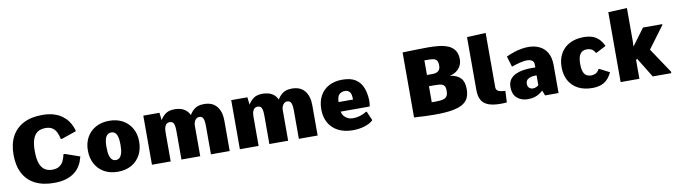

<svg xmlns="http://www.w3.org/2000/svg" viewBox="-36 -1394 7149 2035"><g transform="rotate(-10 3538.0 -376.0)"><path d="M423.3 9.8Q304.2 9.8 220.9 -33Q137.7 -75.7 94.5 -158Q51.3 -240.2 51.3 -358.4Q51.3 -473.1 94.5 -554.2Q137.7 -635.3 220.5 -678.5Q303.2 -721.7 422.4 -721.7Q496.1 -721.7 549.3 -704.6Q602.5 -687.5 638.4 -659.9Q674.3 -632.3 696.5 -600.8Q718.8 -569.3 730.2 -540Q741.7 -510.7 746.1 -490.7L589.4 -436.5H574.2Q565.9 -477.1 550.5 -509.3Q535.2 -541.5 507.1 -560.3Q479 -579.1 432.6 -579.1Q407.2 -579.1 380.4 -571.8Q353.5 -564.5 330.8 -542.2Q308.1 -520 293.9 -476.1Q279.8 -432.1 279.8 -358.4Q279.8 -270 299.3 -220.7Q318.8 -171.4 352.5 -151.4Q386.2 -131.3 428.2 -131.3Q475.6 -131.3 504.6 -149.7Q533.7 -168 549.6 -200Q565.4 -231.9 573.7 -272.9H588.9L745.6 -218.3Q740.7 -197.3 730.2 -168.2Q719.7 -139.2 698.7 -108.2Q677.7 -77.1 642.3 -50.3Q606.9 -23.4 553.5 -6.8Q500 9.8 423.3 9.8Z M1111.3 10.7Q1026.4 10.7 964.4 -24.4Q902.3 -59.6 868.7 -122.1Q835 -184.6 835 -266.6Q835 -346.2 869.1 -407.2Q903.3 -468.3 965.3 -502.9Q1027.3 -537.6 1111.3 -537.6Q1195.3 -537.6 1257.1 -502.9Q1318.8 -468.3 1353 -407.2Q1387.2 -346.2 1387.2 -266.6Q1387.2 -184.6 1353.5 -122.1Q1319.8 -59.6 1258.1 -24.4Q1196.3 10.7 1111.3 10.7ZM1111.3 -115.2Q1133.3 -115.2 1150.1 -129.4Q1167 -143.6 1176.8 -176.5Q1186.5 -209.5 1186.5 -266.6Q1186.5 -322.3 1177.2 -354Q1168 -385.7 1151.1 -398.9Q1134.3 -412.1 1111.3 -412.1Q1077.1 -412.1 1056.4 -381.1Q1035.6 -350.1 1035.6 -266.6Q1035.6 -209 1045.4 -175.8Q1055.2 -142.6 1072.3 -128.9Q1089.4 -115.2 1111.3 -115.2Z M1478 0V-528.3H1651.9L1661.1 -446.8Q1679.7 -481.4 1715.6 -509.5Q1751.5 -537.6 1815.4 -537.6Q1845.2 -537.6 1875.5 -530.3Q1905.8 -522.9 1932.1 -503.2Q1958.5 -483.4 1976.1 -446.3Q1993.7 -480.5 2029.8 -509Q2065.9 -537.6 2132.3 -537.6Q2222.7 -537.6 2268.8 -480.7Q2314.9 -423.8 2314.9 -326.7V0H2112.8V-302.2Q2112.8 -350.6 2105.7 -374Q2098.6 -397.5 2086.2 -404.8Q2073.7 -412.1 2057.1 -412.1Q2039.6 -412.1 2026.1 -400.1Q2012.7 -388.2 2005.1 -369.9Q1997.6 -351.6 1997.6 -332V0H1795.4V-305.2Q1795.4 -349.6 1789.1 -372.6Q1782.7 -395.5 1770.5 -403.8Q1758.3 -412.1 1740.2 -412.1Q1724.6 -412.1 1710.7 -403.3Q1696.8 -394.5 1688.2 -372.6Q1679.7 -350.6 1679.7 -310.5V0Z M2424.3 0V-528.3H2598.1L2607.4 -446.8Q2626 -481.4 2661.9 -509.5Q2697.8 -537.6 2761.7 -537.6Q2791.5 -537.6 2821.8 -530.3Q2852.1 -522.9 2878.4 -503.2Q2904.8 -483.4 2922.4 -446.3Q2939.9 -480.5 2976.1 -509Q3012.2 -537.6 3078.6 -537.6Q3168.9 -537.6 3215.1 -480.7Q3261.2 -423.8 3261.2 -326.7V0H3059.1V-302.2Q3059.1 -350.6 3052 -374Q3044.9 -397.5 3032.5 -404.8Q3020 -412.1 3003.4 -412.1Q2985.8 -412.1 2972.4 -400.1Q2959 -388.2 2951.4 -369.9Q2943.8 -351.6 2943.8 -332V0H2741.7V-305.2Q2741.7 -349.6 2735.4 -372.6Q2729 -395.5 2716.8 -403.8Q2704.6 -412.1 2686.5 -412.1Q2670.9 -412.1 2657 -403.3Q2643.1 -394.5 2634.5 -372.6Q2626 -350.6 2626 -310.5V0Z M3641.1 9.8Q3549.8 9.8 3483.9 -23.9Q3418 -57.6 3382.6 -119.4Q3347.2 -181.2 3347.2 -265.1Q3347.2 -348.6 3379.9 -409.7Q3412.6 -470.7 3473.9 -504.2Q3535.2 -537.6 3620.1 -537.6Q3710 -537.6 3762.2 -503.7Q3814.5 -469.7 3837.9 -410.4Q3861.3 -351.1 3864.3 -273.9Q3864.3 -253.4 3862.8 -239.5Q3861.3 -225.6 3859.9 -217.8Q3858.4 -210 3857.4 -207H3545.9Q3550.3 -180.7 3566.4 -159.9Q3582.5 -139.2 3607.7 -127.2Q3632.8 -115.2 3663.6 -115.2Q3702.6 -115.2 3740.5 -127Q3778.3 -138.7 3808.1 -158.2H3817.4L3859.9 -60.1Q3830.1 -28.8 3770.8 -9.5Q3711.4 9.8 3641.1 9.8ZM3541 -310.5H3696.8Q3696.8 -371.6 3678 -393.1Q3659.2 -414.6 3627 -414.6Q3591.8 -414.6 3567.4 -393.8Q3543 -373 3541 -310.5Z M4527.3 -2.4Q4480 -2.4 4423.1 -4.4Q4366.2 -6.3 4300.8 -11.2V-710.9Q4336.9 -711.9 4378.2 -713.1Q4419.4 -714.4 4459.5 -715.1Q4499.5 -715.8 4531.2 -716.3Q4563 -716.8 4579.1 -716.8Q4639.6 -716.8 4694.8 -710.4Q4750 -704.1 4793 -685.3Q4835.9 -666.5 4860.8 -630.1Q4885.7 -593.8 4885.7 -533.7Q4885.7 -496.1 4869.1 -464.4Q4852.5 -432.6 4822.3 -410.6Q4792 -388.7 4750.5 -380.4Q4829.1 -369.1 4866 -329.3Q4902.8 -289.6 4902.8 -211.9Q4902.8 -162.6 4887.7 -123.8Q4872.6 -85 4832.8 -57.9Q4793 -30.8 4719 -16.6Q4645 -2.4 4527.3 -2.4ZM4544.4 -136.7Q4579.1 -136.7 4606.2 -139.2Q4633.3 -141.6 4652.1 -150.6Q4670.9 -159.7 4680.7 -178.5Q4690.4 -197.3 4690.4 -230Q4690.4 -269 4676.3 -285.6Q4662.1 -302.2 4635.5 -305.9Q4608.9 -309.6 4570.3 -309.6H4513.7V-137.7Q4521.5 -137.2 4529.1 -137Q4536.6 -136.7 4544.4 -136.7ZM4513.7 -430.7H4572.8Q4601.1 -430.7 4620.1 -438.7Q4639.2 -446.8 4648.9 -463.4Q4658.7 -480 4658.7 -504.4Q4658.7 -543.9 4646.2 -561.5Q4633.8 -579.1 4608.2 -583.5Q4582.5 -587.9 4542 -587.9Q4535.2 -587.9 4527.8 -587.9Q4520.5 -587.9 4513.7 -587.9Z M5233.4 5.9Q5147.9 5.9 5096.9 -14.2Q5045.9 -34.2 5023.7 -75.9Q5001.5 -117.7 5001.5 -183.6V-752L5203.6 -761.7V-178.2Q5203.6 -166 5208.3 -154.3Q5212.9 -142.6 5229.2 -134Q5245.6 -125.5 5280.3 -122.6Q5285.6 -122.1 5291.5 -121.6Q5297.4 -121.1 5302.7 -120.6L5296.9 2.9Q5268.6 4.9 5255.6 5.4Q5242.7 5.9 5233.4 5.9Z M5524.4 7.8Q5453.6 7.8 5408.2 -32.2Q5362.8 -72.3 5362.8 -150.4Q5362.8 -200.2 5386.2 -231.7Q5409.7 -263.2 5446.3 -280Q5482.9 -296.9 5523.7 -303.5Q5564.5 -310.1 5599.1 -310.1H5658.7V-338.4Q5658.7 -372.1 5637.5 -385.7Q5616.2 -399.4 5583 -399.4Q5548.8 -399.4 5505.9 -388.2Q5462.9 -377 5416.5 -361.3L5382.3 -476.1Q5423.8 -495.1 5464.8 -508.8Q5505.9 -522.5 5545.7 -529.5Q5585.4 -536.6 5622.1 -536.6Q5686.5 -536.6 5739 -512.5Q5791.5 -488.3 5822.8 -435.8Q5854 -383.3 5854 -298.8V0H5709L5687.5 -56.2Q5670.9 -40 5648.4 -25.4Q5626 -10.7 5595.7 -1.5Q5565.4 7.8 5524.4 7.8ZM5594.7 -95.2Q5617.2 -95.2 5633.5 -103.8Q5649.9 -112.3 5657.2 -119.6V-225.1H5646.5Q5623.5 -225.1 5598.6 -219.7Q5573.7 -214.4 5556.6 -199Q5539.6 -183.6 5539.6 -153.8Q5539.6 -123.5 5556.9 -109.4Q5574.2 -95.2 5594.7 -95.2Z M6217.3 9.8Q6129.4 9.8 6065.7 -23.4Q6002 -56.6 5967.5 -118.2Q5933.1 -179.7 5933.1 -264.2Q5933.1 -348.6 5968 -409.9Q6002.9 -471.2 6067.1 -504.4Q6131.3 -537.6 6219.2 -537.6Q6268.1 -537.6 6307.1 -525.1Q6346.2 -512.7 6377 -483.9Q6407.7 -455.1 6431.2 -405.3L6324.7 -350.6H6318.4Q6298.8 -384.8 6274.9 -395Q6251 -405.3 6225.1 -404.3Q6202.1 -404.3 6180.9 -392.6Q6159.7 -380.9 6146.5 -350.6Q6133.3 -320.3 6133.3 -264.2Q6133.3 -206.5 6146 -176.5Q6158.7 -146.5 6179.2 -135.5Q6199.7 -124.5 6223.1 -123.5Q6249 -122.6 6272.9 -132.8Q6296.9 -143.1 6316.4 -177.2H6322.8L6429.2 -122.6Q6405.8 -72.8 6375 -43.9Q6344.2 -15.1 6305.2 -2.7Q6266.1 9.8 6217.3 9.8Z M6522 0V-752L6724.1 -761.7V-402.8L6721.7 -347.2L6856 -528.3H7063V-520L6888.2 -284.2L7067.4 -16.1V0H6867.7L6736.3 -213.9L6724.1 -200.7V0Z"/></g></svg>

Font: Comme Black
Style: Regular
Weight: 900
Version: Version 1.000;gftools[0.9.27]